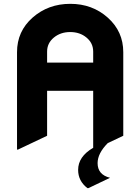

<svg xmlns="http://www.w3.org/2000/svg" viewBox="-20 -767 728 997"><path d="M463.9 -441.9V-499Q463.9 -543.5 428.7 -572.3Q394.5 -600.6 344.5 -600.6Q294.4 -600.6 259.5 -571.8Q224.6 -543 224.6 -499V-441.9ZM73.2 9.8H68.4V-496.1Q68.4 -604.5 149.4 -675.8Q230.5 -747.1 345 -747.1Q459.5 -747.1 539.8 -675.3Q620.1 -603.5 620.1 -496.1V-62L539.6 -23.9Q486.8 29.3 486.8 80.1Q486.8 140.1 551.3 156.2L439 210H434.1Q385.7 172.9 385.7 115.2Q385.7 45.9 463.9 0.5V-295.4H224.6V-62Z"/></svg>

Font: Nova Round
Style: Bold
Weight: 700
Designer: Wojciech Kalinowski "wmk69" (wmk69@o2.pl)
Foundry: Wojciech Kalinowski "wmk69" (wmk69@o2.pl)
Version: Version 3.1.0; 2021-05-23